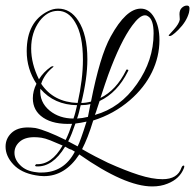

<svg xmlns="http://www.w3.org/2000/svg" viewBox="-26 -616 701 690"><path d="M521 54Q423 54 259 -61Q208 17 132 17Q118 17 102 14Q50 5 22 -25Q-6 -55 -6 -89Q-6 -118 15 -138Q36 -158 74 -158Q85 -158 101 -156Q139 -148 210 -113Q223 -140 233 -171Q167 -168 129.5 -193Q92 -218 92 -263Q92 -289 105 -315Q70 -368 70 -432Q70 -538 147 -576Q165 -585 183 -585Q227 -585 255 -542Q288 -492 288 -403Q288 -334 266 -246Q283 -246 301 -251Q317 -332 334.5 -390.5Q352 -449 372 -485Q427 -585 480 -585Q510 -585 528.5 -552.5Q547 -520 547 -472Q547 -412 520 -356.5Q493 -301 441 -256Q383 -206 309 -183Q299 -150 289 -124.5Q279 -99 269 -80Q293 -66 316 -54Q339 -42 362 -31Q424 -3 472.5 12.5Q521 28 558 28Q612 28 626 -13Q629 -21 634 -21Q638 -21 635 -12Q620 27 576 44Q552 54 521 54ZM253 -246Q272 -332 272 -401Q272 -490 244 -536Q220 -577 182 -577Q144 -577 116 -540Q86 -499 86 -442Q86 -387 114 -331Q130 -357 157 -376Q161 -378 164 -378Q168 -378 165 -375Q133 -349 122 -315Q166 -249 253 -246ZM315 -203Q406 -228 466 -314Q526 -399 526 -496Q526 -547 505 -558Q501 -561 495 -561Q476 -561 449 -524Q407 -467 363 -347Q358 -333 351 -312.5Q344 -292 335 -264Q392 -292 427 -363Q427 -366 430 -366Q438 -366 434 -360Q396 -283 332 -253L323 -226Q321 -219 319 -213.5Q317 -208 315 -203ZM238 -190Q242 -201 245 -213Q248 -225 251 -238Q169 -239 119 -297Q115 -249 153 -218Q188 -190 238 -190ZM251 -190Q270 -191 290 -196L299 -242Q284 -238 264 -238Q261 -225 258 -213Q255 -201 251 -190ZM253 -90Q258 -99 266 -122Q274 -144 285 -179L265 -175Q255 -173 245 -172Q238 -152 232 -136.5Q226 -121 219 -108ZM114 4H123Q204 4 243 -71L231 -78Q226 -79 220.5 -82Q215 -85 208 -89Q163 -15 105 -18Q101 -18 100 -22L104 -26Q159 -23 199 -93Q174 -104 155 -111.5Q136 -119 123 -121Q109 -123 97 -123Q63 -123 44.5 -106.5Q26 -90 26 -67Q26 -43 46 -23Q67 -1 105 3ZM582 -487Q580 -488 580 -489Q580 -489 599 -510Q617 -530 620 -545V-548Q620 -553 619.5 -557Q619 -561 619 -565Q619 -580 627.5 -588Q636 -596 646 -596Q655 -596 655 -586Q655 -582 654.5 -578.5Q654 -575 653 -570Q644 -538 615 -509Q589 -483 582 -487Z"/></svg>

Font: Lovers Quarrel
Style: Regular
Weight: 400
Designer: Robert E. Leuschke
Foundry: Robert E. Leuschke
Version: Version 1.010; ttfautohint (v1.8.3)